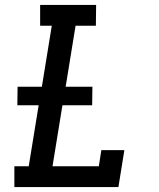

<svg xmlns="http://www.w3.org/2000/svg" viewBox="-20 -755 640 775"><path d="M38 0V-84H96L136 -330H50L51 -405H149L189 -651H142V-735H368L367 -651H285L245 -405H353L352 -330H232L192 -84H379L389 -149H482L458 0Z"/></svg>

Font: Iosevka Etoile Medium
Style: Italic
Weight: 500
Italic angle: -9°
Designer: Belleve Invis
Foundry: Belleve Invis
Version: Version 22.1.2; ttfautohint (v1.8.4)